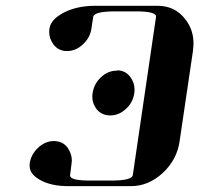

<svg xmlns="http://www.w3.org/2000/svg" viewBox="-20 -635 681 655"><path d="M81.1 -68.8V-76.2Q85.4 -107.9 109.9 -130.9Q134.3 -153.8 164.1 -153.8Q193.8 -153.8 210.9 -130.9Q225.1 -109.4 225.1 -87.9Q225.1 -86.4 224.6 -82.8Q224.1 -79.1 224.1 -77.1L219.2 -38.1Q217.8 -28.3 234.4 -23.7Q251 -19 287.1 -19H358.9Q431.6 -19 433.1 -38.1L512.2 -577.1Q515.1 -596.2 443.8 -596.2H372.1Q300.8 -596.2 297.9 -577.1L292 -538.1Q287.6 -506.8 263.2 -483.9Q238.8 -460.9 209 -460.9H208Q179.2 -460.9 162.1 -483.9Q147.9 -503.4 147.9 -525.9Q147.9 -534.2 148.9 -538.1Q153.3 -569.3 199.2 -592.8Q243.7 -615.2 304.2 -615.2H518.1Q576.7 -615.2 611.8 -569.8Q640.1 -534.2 640.1 -486.8Q640.1 -478.5 638.2 -460.9L592.8 -153.8Q584 -90.3 535.2 -44.9Q486.3 0 426.8 0H212.9Q152.8 0 115.2 -22Q81.1 -41.5 81.1 -68.8ZM294.9 -305.2Q294.9 -313 295.9 -316.9Q300.8 -350.1 325.2 -372.1Q348.6 -394 378.9 -394L379.9 -395Q407.7 -395 424.8 -372.1Q439 -352.5 439 -330.1Q439 -320.8 438 -316.9Q433.6 -284.7 409.2 -263.2Q385.7 -241.2 356 -241.2Q326.7 -241.2 309.1 -263.2Q294.9 -282.7 294.9 -305.2Z"/></svg>

Font: Hjet
Style: Italic
Weight: 400
Designer: T. Christopher White
Version: Version 1.2